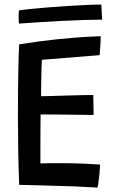

<svg xmlns="http://www.w3.org/2000/svg" viewBox="-20 -821 518 846"><path d="M409.5 5.5Q355.5 2.5 304.2 0.2Q253 -2 198.5 -3Q166.5 -4 131.5 -5Q96.5 -6 64.5 -6.5Q61.5 -85 60.2 -161.5Q59 -238 59 -307Q59 -431.5 60.8 -513.2Q62.5 -595 64.5 -625.5Q154 -640 230.5 -647.8Q307 -655.5 358.5 -658.5Q410 -661.5 423.5 -661.5Q423.5 -638.5 422.2 -619.5Q421 -600.5 419 -578L164.5 -557.5Q163.5 -546 163 -524Q162.5 -502 162 -477Q161.5 -452 161.2 -430Q161 -408 161 -397Q175.5 -397 206.2 -398Q237 -399 273.5 -400Q310 -401 342 -401.8Q374 -402.5 391 -402.5L392.5 -314.5Q385 -314.5 362.5 -314.8Q340 -315 309.8 -315.5Q279.5 -316 248.5 -316.2Q217.5 -316.5 193.2 -316.5Q169 -316.5 159 -316.5Q158.5 -308 158.5 -281Q158.5 -254 158.2 -219.2Q158 -184.5 158 -152Q158 -119.5 158 -101Q168.5 -101.5 196.8 -101.8Q225 -102 249.5 -102Q298.5 -102 347.2 -100Q396 -98 421 -96Q420.5 -79 418.5 -57.8Q416.5 -36.5 414 -18.5Q411.5 -0.5 409.5 5.5ZM430 -734.5Q397.5 -734.5 351.8 -733Q306 -731.5 254.2 -729Q202.5 -726.5 152.8 -723.2Q103 -720 63.5 -717Q62 -731 62 -746.8Q62 -762.5 63.5 -775Q80.5 -778 114.8 -781.5Q149 -785 192.5 -788.5Q236 -792 280.5 -794.8Q325 -797.5 363.5 -799.2Q402 -801 426.5 -801Z"/></svg>

Font: Grandstander
Style: Regular
Weight: 400
Designer: Tyler Finck
Foundry: Etcetera Type Co
Version: Version 1.200; ttfautohint (v1.8.3)